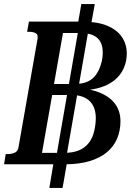

<svg xmlns="http://www.w3.org/2000/svg" viewBox="-73 -810 642 942"><path d="M133 -60H242Q284 -60 313.5 -72Q343 -84 362 -108Q381 -132 389 -166Q393 -183 395 -199.5Q397 -216 397 -231Q397 -255 390.5 -275.5Q384 -296 369.5 -311.5Q355 -327 332 -335.5Q309 -344 275 -344H183ZM192 -398H293Q332 -398 357.5 -410Q383 -422 398.5 -444Q414 -466 422 -494Q427 -509 429 -524Q431 -539 431 -553Q431 -583 420 -604Q409 -625 385 -636.5Q361 -648 322 -648H236ZM169 112 193 -30 203 -40 312 -667 307 -681 326 -790H392L372 -679L362 -668L253 -43L259 -31L234 112ZM-53 -4 -45 -54H-36Q-16 -54 -0.5 -61Q15 -68 18 -89L111 -618Q115 -640 102.5 -647Q90 -654 69 -654H60L69 -704H329Q404 -704 452.5 -684Q501 -664 525 -628.5Q549 -593 549 -548Q549 -497 524 -456.5Q499 -416 451 -393Q403 -370 336 -368L369 -380L365 -362L306 -380Q376 -374 423.5 -352.5Q471 -331 494.5 -296.5Q518 -262 518 -215Q518 -169 501.5 -130Q485 -91 451.5 -63Q418 -35 366.5 -19.5Q315 -4 246 -4Z"/></svg>

Font: Roboto Serif 72pt SemiCondensed SemiBold
Style: Italic
Weight: 600
Width: 4
Italic angle: -10°
Designer: Greg Gazdowicz
Foundry: Commercial Type
Version: Version 1.008